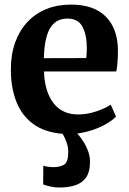

<svg xmlns="http://www.w3.org/2000/svg" viewBox="-20 -588 578 858"><path d="M244.5 250Q227 250 206.5 245.8Q186 241.5 173 236L173.5 152.5Q184 156 196.8 157.5Q209.5 159 216 159Q249 159 267 147.5Q285 136 285 90.5Q285 68.5 276.8 46.2Q268.5 24 260 10Q179.5 3.5 128.2 -34.2Q77 -72 52.8 -134.2Q28.5 -196.5 28.5 -277Q28.5 -345 48 -398.8Q67.5 -452.5 103 -490.2Q138.5 -528 187.8 -547.8Q237 -567.5 297 -567.5Q398 -567.5 451.5 -515Q505 -462.5 507 -367Q507 -334 505.2 -310.2Q503.5 -286.5 499.5 -268.5H176.5Q178 -223.5 188.8 -188Q199.5 -152.5 218.8 -127.5Q238 -102.5 265.5 -89.5Q293 -76.5 329.5 -76.5Q370 -76.5 411 -90.5Q452 -104.5 474.5 -120.5L498.5 -67.5Q485 -52.5 458.5 -36.5Q432 -20.5 397.8 -8.5Q363.5 3.5 325.5 8.5Q337 21.5 350.8 42Q364.5 62.5 374 88.2Q383.5 114 382 142.5Q381 182.5 364 206Q347 229.5 316.8 239.8Q286.5 250 244.5 250ZM176 -328 365.5 -328.5Q366.5 -338.5 367.2 -349.8Q368 -361 368 -371.5Q368 -431.5 348.8 -468.2Q329.5 -505 281 -505Q259 -505 240.8 -496.8Q222.5 -488.5 208.2 -468.8Q194 -449 185.8 -414.8Q177.5 -380.5 176 -328Z"/></svg>

Font: Merriweather 24pt
Style: Bold
Weight: 700
Designer: Eben Sorkin
Foundry: Eben Sorkin
Version: Version 2.100